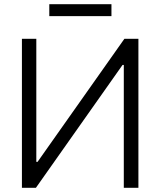

<svg xmlns="http://www.w3.org/2000/svg" viewBox="-20 -891 761 911"><path d="M152.3 -707V-123H158.2L570.3 -707H636.7V0H567.4V-583H561.5L150.4 0H84V-707ZM508.8 -814.5H213.9V-871.1H508.8Z"/></svg>

Font: Pretendard Light
Style: Regular
Weight: 300
Designer: Base glyphs from Inter by Rasmus Andersson; Hangeul glyphs from Noto Sans CJK(Source Han Sans) by Jang Soo-young and Kan
Foundry: Kil Hyung-jin
Version: Version 1.309